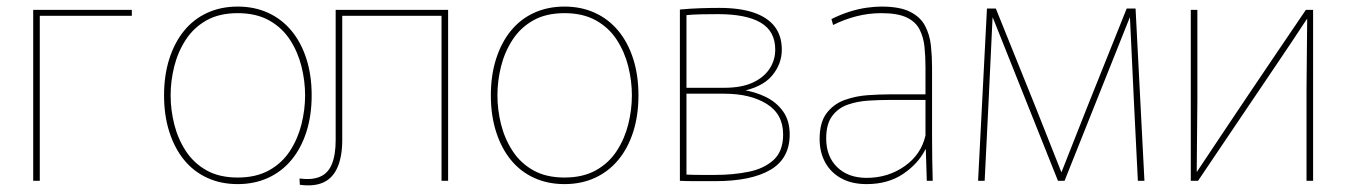

<svg xmlns="http://www.w3.org/2000/svg" viewBox="-20 -550 4096 584"><path d="M81 0V-520H101V0ZM89 -502V-520H381V-502Z M703 10Q652 10 610.5 -9Q569 -28 540 -63.5Q511 -99 495 -149Q479 -199 479 -260Q479 -321 495 -371Q511 -421 540 -456.5Q569 -492 610.5 -511Q652 -530 703 -530Q754 -530 795.5 -511Q837 -492 866.5 -456.5Q896 -421 912 -371Q928 -321 928 -260Q928 -199 912 -149Q896 -99 866.5 -63.5Q837 -28 795.5 -9Q754 10 703 10ZM703 -10Q759 -10 798.5 -32Q838 -54 862 -91Q886 -128 897 -172Q908 -216 908 -260Q908 -304 897 -348Q886 -392 862 -429Q838 -466 798.5 -488Q759 -510 703 -510Q647 -510 608 -488Q569 -466 545 -429Q521 -392 510 -348Q499 -304 499 -260Q499 -216 510 -172Q521 -128 545 -91Q569 -54 608 -32Q647 -10 703 -10Z M892 12 891 -7Q929 -2 953.5 -12.5Q978 -23 989.5 -51Q1001 -79 1001 -124V-520H1021V-124Q1021 -75 1007 -42Q993 -9 964.5 4.5Q936 18 892 12ZM1009 -502V-520H1337V-502ZM1323 0V-520H1343V0Z M1697 10Q1646 10 1604.5 -9Q1563 -28 1534 -63.5Q1505 -99 1489 -149Q1473 -199 1473 -260Q1473 -321 1489 -371Q1505 -421 1534 -456.5Q1563 -492 1604.5 -511Q1646 -530 1697 -530Q1748 -530 1789.5 -511Q1831 -492 1860.5 -456.5Q1890 -421 1906 -371Q1922 -321 1922 -260Q1922 -199 1906 -149Q1890 -99 1860.5 -63.5Q1831 -28 1789.5 -9Q1748 10 1697 10ZM1697 -10Q1753 -10 1792.5 -32Q1832 -54 1856 -91Q1880 -128 1891 -172Q1902 -216 1902 -260Q1902 -304 1891 -348Q1880 -392 1856 -429Q1832 -466 1792.5 -488Q1753 -510 1697 -510Q1641 -510 1602 -488Q1563 -466 1539 -429Q1515 -392 1504 -348Q1493 -304 1493 -260Q1493 -216 1504 -172Q1515 -128 1539 -91Q1563 -54 1602 -32Q1641 -10 1697 -10Z M2155 1Q2124 1 2096 1Q2068 1 2048 0V-521Q2080 -524 2110 -525Q2140 -526 2168 -526Q2231 -526 2273 -511.5Q2315 -497 2336.5 -469Q2358 -441 2358 -399Q2358 -355 2328 -319.5Q2298 -284 2230 -271L2237 -277Q2277 -271 2309.5 -255Q2342 -239 2362 -211Q2382 -183 2382 -141Q2382 -68 2323.5 -33.5Q2265 1 2155 1ZM2157 -18Q2210 -18 2257 -27.5Q2304 -37 2333 -63.5Q2362 -90 2362 -141Q2362 -203 2312 -234Q2262 -265 2183 -265H2068V-19Q2086 -18 2110.5 -18Q2135 -18 2157 -18ZM2183 -283Q2235 -283 2269 -298.5Q2303 -314 2320.5 -340.5Q2338 -367 2338 -399Q2338 -455 2294 -481Q2250 -507 2164 -507Q2139 -507 2113.5 -506.5Q2088 -506 2068 -504V-283Z M2616 10Q2571 10 2539 -7.5Q2507 -25 2490 -56Q2473 -87 2473 -127Q2473 -178 2494.5 -206Q2516 -234 2549.5 -246Q2583 -258 2619.5 -260.5Q2656 -263 2686 -263H2795V-345Q2795 -378 2792 -407.5Q2789 -437 2777 -460.5Q2765 -484 2737.5 -497Q2710 -510 2661 -510Q2622 -510 2585 -500.5Q2548 -491 2514 -474L2509 -492Q2537 -506 2564 -514.5Q2591 -523 2616 -526.5Q2641 -530 2661 -530Q2717 -530 2748.5 -514Q2780 -498 2794 -471Q2808 -444 2811.5 -411.5Q2815 -379 2815 -346V-134Q2815 -106 2815.5 -69Q2816 -32 2817 0H2799L2796 -96H2795Q2773 -52 2727 -21Q2681 10 2616 10ZM2616 -9Q2681 -9 2731.5 -44.5Q2782 -80 2795 -138V-246H2683Q2655 -246 2622 -244Q2589 -242 2559.5 -232Q2530 -222 2511.5 -197.5Q2493 -173 2493 -129Q2493 -74 2526.5 -41.5Q2560 -9 2616 -9Z M2982 -524H3009L3130 -224L3208 -27H3209L3288 -227L3407 -524H3434L3461 0H3441L3429 -241L3417 -496H3416L3218 0H3198L3000 -496H2999L2987 -242L2975 0H2955Z M3602 0V-520H3622V-245L3620 -28H3621Q3668 -99 3708 -158.5Q3748 -218 3785.5 -274Q3823 -330 3863.5 -389.5Q3904 -449 3952 -520H3974V0H3954V-280L3956 -492H3955Q3913 -428 3857.5 -346Q3802 -264 3742 -175Q3682 -86 3624 0Z"/></svg>

Font: Murecho Thin
Style: Regular
Weight: 100
Designer: Neil Summerour
Foundry: Positype
Version: Version 1.010